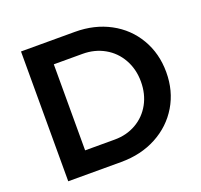

<svg xmlns="http://www.w3.org/2000/svg" viewBox="-122 -837 1017 973"><g transform="rotate(-20 386.5 -350.0)"><path d="M742 -350Q742 -249 694.5 -169.5Q647 -90 563 -45Q479 0 372 0H86V-700H377Q482 -700 565 -655.5Q648 -611 695 -531Q742 -451 742 -350ZM605 -349Q605 -416 575 -469.5Q545 -523 492.5 -552.5Q440 -582 375 -582H220V-118H380Q444 -118 495.5 -147.5Q547 -177 576 -229.5Q605 -282 605 -349Z"/></g></svg>

Font: Gontserrat Medium
Style: Regular
Weight: 500
Designer: Julieta Ulanovsky
Foundry: Julieta Ulanovsky
Version: Version 6.001